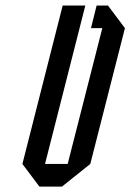

<svg xmlns="http://www.w3.org/2000/svg" viewBox="-20 -687 480 707"><path d="M440 -583.3 312.5 -83.3 208.3 0H125L62.5 -83.3L210.8 -666.7H294.2L145.8 -83.3H229.2L356.7 -583.3H315L335.8 -666.7H377.5Z"/></svg>

Font: Yulong
Style: Italic
Weight: 400
Italic angle: -14.25°
Designer: GGBotNet
Foundry: f0n7.com
Version: 1.00